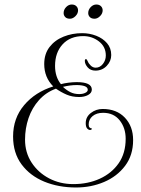

<svg xmlns="http://www.w3.org/2000/svg" viewBox="-20 -794 624 851"><path d="M317 37Q239 37 176 11Q113 -15 75.5 -65.5Q38 -116 38 -189Q38 -270 87 -328Q136 -386 216 -411Q176 -451 176 -510Q176 -555 199.5 -585.5Q223 -616 261.5 -631.5Q300 -647 344 -647Q377 -647 406.5 -635.5Q436 -624 454.5 -602.5Q473 -581 473 -550Q473 -523 453 -502Q433 -481 403 -481Q381 -481 368.5 -495.5Q356 -510 356 -524Q356 -532 361 -532Q365 -532 369 -522Q373 -512 382.5 -503Q392 -494 404 -494Q423 -494 436 -510.5Q449 -527 449 -548Q449 -587 418.5 -610.5Q388 -634 349 -634Q291 -634 257.5 -597.5Q224 -561 224 -502Q224 -453 250 -421Q264 -425 283.5 -427.5Q303 -430 320 -430Q387 -430 387 -397Q387 -382 370.5 -373Q354 -364 331 -364Q300 -364 275.5 -374.5Q251 -385 228 -401Q184 -385 153 -350.5Q122 -316 106.5 -270.5Q91 -225 91 -175Q91 -118 120 -73.5Q149 -29 197.5 -3.5Q246 22 305 22Q370 22 422.5 -2Q475 -26 506 -70.5Q537 -115 537 -179Q537 -227 510.5 -260.5Q484 -294 437 -294Q408 -294 390.5 -279.5Q373 -265 373 -242Q373 -232 377.5 -228.5Q382 -225 386 -225Q387 -225 387 -224Q387 -218 379 -218Q372 -218 366 -225Q360 -232 360 -248Q360 -276 383 -293.5Q406 -311 435 -311Q497 -311 533.5 -272.5Q570 -234 570 -173Q570 -106 534.5 -59Q499 -12 441.5 12.5Q384 37 317 37ZM331 -377Q347 -377 358 -382.5Q369 -388 369 -396Q369 -407 355.5 -412Q342 -417 320 -417Q305 -417 290 -415Q275 -413 259 -409Q275 -394 292 -385.5Q309 -377 331 -377ZM399 -711Q385 -711 378 -718.5Q371 -726 371 -736Q371 -751 382 -762.5Q393 -774 407 -774Q420 -774 427.5 -766.5Q435 -759 435 -748Q435 -734 423.5 -722.5Q412 -711 399 -711ZM290 -711Q276 -711 269 -718.5Q262 -726 262 -736Q262 -751 273 -762.5Q284 -774 298 -774Q311 -774 318.5 -766.5Q326 -759 326 -748Q326 -734 314.5 -722.5Q303 -711 290 -711Z"/></svg>

Font: Updock
Style: Regular
Weight: 400
Designer: Robert E. Leuschke
Foundry: Robert E. Leuschke
Version: Version 1.010; ttfautohint (v1.8.4.7-5d5b)